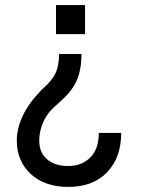

<svg xmlns="http://www.w3.org/2000/svg" viewBox="-20 -620 572 754"><path d="M314 -486H200V-600H314ZM212 -408H300Q300 -365 291 -331.5Q282 -298 261.5 -269.5Q241 -241 204 -210Q167 -179 150.5 -142Q134 -105 134 -68Q134 -21 165 5.5Q196 32 248 32Q301 32 334.5 -1.5Q368 -35 368 -98H456Q456 -2 401 56Q346 114 248 114Q156 114 101 63.5Q46 13 46 -68Q46 -116 69.5 -165.5Q93 -215 142 -266Q183 -301 197.5 -331.5Q212 -362 212 -408Z"/></svg>

Font: Liter
Style: Regular
Weight: 400
Designer: Anton Skugarov
Foundry: skugi
Version: Version 1.004; ttfautohint (v1.8.4.7-5d5b)